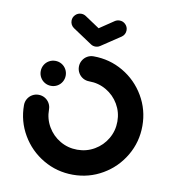

<svg xmlns="http://www.w3.org/2000/svg" viewBox="-79 -766 759 840"><g transform="rotate(10 300.0 -346.0)"><path d="M83.3 -418.1Q83.3 -433.3 90.7 -446.1Q98.1 -458.9 110.9 -466.3Q123.7 -473.7 138.9 -473.7Q154.1 -473.7 166.9 -466.3Q179.6 -458.9 187 -446.1Q194.4 -433.3 194.4 -418.1Q194.4 -403 187 -390.2Q179.6 -377.4 166.9 -370Q154.1 -362.6 138.9 -362.6Q123.7 -362.6 110.9 -370Q98.1 -377.4 90.7 -390.2Q83.3 -403 83.3 -418.1ZM244.4 -466.7Q244.4 -481.9 251.9 -494.6Q259.3 -507.4 272 -514.8Q284.8 -522.2 300 -522.2Q371.5 -522.2 431.9 -486.9Q492.2 -451.5 527.6 -391.1Q563 -330.7 563 -259.3Q563 -187.8 527.6 -127.4Q492.2 -67 431.9 -31.7Q371.5 3.7 300 3.7Q228.5 3.7 168.1 -31.7Q107.8 -67 72.4 -127.4Q37 -187.8 37 -259.3Q37 -274.4 44.4 -287.2Q51.9 -300 64.6 -307.4Q77.4 -314.8 92.6 -314.8Q107.8 -314.8 120.6 -307.4Q133.3 -300 140.7 -287.2Q148.1 -274.4 148.1 -259.3Q148.1 -217.8 168.5 -183Q188.9 -148.1 223.7 -127.8Q258.5 -107.4 300 -107.4Q341.5 -107.4 376.3 -127.8Q411.1 -148.1 431.5 -183Q451.9 -217.8 451.9 -259.3Q451.9 -300.7 431.5 -335.6Q411.1 -370.4 376.3 -390.7Q341.5 -411.1 300 -411.1Q284.8 -411.1 272 -418.5Q259.3 -425.9 251.9 -438.7Q244.4 -451.5 244.4 -466.7ZM177.8 -659.3Q177.8 -674.4 188.7 -685.4Q199.6 -696.3 214.8 -696.3Q226.3 -696.3 235.6 -690L321.1 -633Q328.5 -627.8 332.8 -619.8Q337 -611.9 337 -602.6Q337 -587.4 326.1 -576.5Q315.2 -565.6 300 -565.6Q288.5 -565.6 279.3 -571.9L193.7 -628.9Q186.3 -634.1 182 -642Q177.8 -650 177.8 -659.3ZM385.2 -696.3Q400.4 -696.3 411.3 -685.4Q422.2 -674.4 422.2 -659.3Q422.2 -650 418 -642Q413.7 -634.1 406.3 -628.9L320 -571.5L279.3 -633L364.1 -690Q373.7 -696.3 385.2 -696.3Z"/></g></svg>

Font: 26F Galaxy Sans Black
Style: Regular
Weight: 900
Designer: C₂₉H₂₅N₃O₅
Version: Version 1.100